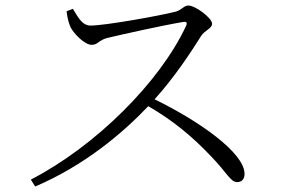

<svg xmlns="http://www.w3.org/2000/svg" viewBox="-20 -700 1040 698"><path d="M222 -659C225 -631 232 -611 237 -600C249 -577 288 -537 313 -537C336 -537 339 -554 370 -562C425 -575 567 -607 645 -620C656 -622 662 -620 657 -607C561 -401 328 -169 92 -47L108 -22C288 -99 426 -216 519 -314C607 -263 677 -206 748 -131C806 -71 818 -38 842 -38C861 -38 869 -51 869 -68C869 -145 702 -261 542 -339C617 -422 677 -515 711 -569C724 -590 751 -596 751 -614C751 -634 691 -680 664 -680C650 -680 640 -664 620 -658C563 -643 361 -607 309 -607C276 -607 260 -645 245 -668Z"/></svg>

Font: Noto Serif HK Light
Style: Regular
Weight: 300
Designer: Ryoko NISHIZUKA 西塚涼子 (kana & ideographs); Frank Grießhammer (Latin, Greek & Cyrillic); Wenlong ZHANG 张文龙 (bopomofo); San
Foundry: Adobe
Version: Version 2.001;hotconv 1.1.0;makeotfexe 2.6.0